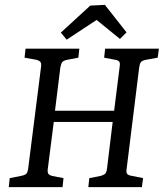

<svg xmlns="http://www.w3.org/2000/svg" viewBox="-20 -769 673 789"><path d="M16 0 20 -37 70 -47Q84 -50 89 -56Q94 -62 96 -78L149 -497Q150 -510 145.5 -515Q141 -520 131 -523L81 -532L85 -569H306L302 -532L255 -523Q241 -520 236 -514Q231 -508 228 -492L206 -314H449L472 -497Q474 -510 470 -515.5Q466 -521 455 -523L408 -532L412 -569H633L628 -532L578 -523Q564 -520 559 -513.5Q554 -507 552 -492L500 -72Q498 -60 502.5 -54.5Q507 -49 518 -47L568 -37L563 0H343L347 -37L393 -46Q405 -49 411.5 -54.5Q418 -60 420 -78L443 -268H201L176 -72Q175 -60 179 -54.5Q183 -49 194 -46L241 -37L237 0ZM230 -635 351 -746 411 -749 500 -636 473 -609 377 -687 254 -606Z"/></svg>

Font: Rasa
Style: Italic
Weight: 400
Italic angle: -7.10001°
Designer: Anna Giedrys (Yrsa+Rasa design), David Brezina (Yrsa art-direction, Rasa art-direction, design)
Foundry: Rosetta Type Foundry
Version: Version 2.004